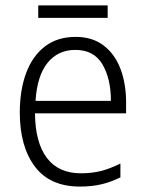

<svg xmlns="http://www.w3.org/2000/svg" viewBox="-20 -678 536 708"><path d="M259 -542Q321 -542 362.5 -510Q404 -478 424.5 -423.5Q445 -369 445 -300V-260H109Q110 -152 153 -95.5Q196 -39 278 -39Q319 -39 352.5 -47.5Q386 -56 424 -75V-24Q390 -7 354.5 1.5Q319 10 275 10Q164 10 108.5 -64Q53 -138 53 -263Q53 -346 76.5 -409Q100 -472 146 -507Q192 -542 259 -542ZM258 -494Q194 -494 155.5 -446.5Q117 -399 111 -306H389Q389 -388 357.5 -441Q326 -494 258 -494ZM377 -658V-612H121V-658Z"/></svg>

Font: Noto Sans Lao UI SemCond Light
Style: Regular
Weight: 300
Width: 4
Designer: Monotype Design Team
Foundry: Monotype Imaging Inc.
Version: Version 2.000; ttfautohint (v1.8.4.7-5d5b)